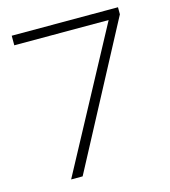

<svg xmlns="http://www.w3.org/2000/svg" viewBox="-104 -774 762 859"><g transform="rotate(-15 276.5 -345.0)"><path d="M29.3 -689.9H521.5V-657.2L172.9 0H119.6L466.3 -645.5H29.3Z"/></g></svg>

Font: HK Grotesk Light Legacy
Style: Regular
Weight: 300
Designer: Alfredo Marco Pradil
Foundry: Hanken Design Co.
Version: Version 2.022;PS 002.022;hotconv 1.0.88;makeotf.lib2.5.64775